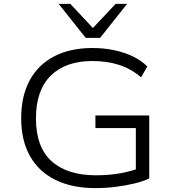

<svg xmlns="http://www.w3.org/2000/svg" viewBox="-20 -960 901 988"><path d="M471 8Q352 8 266 -34Q180 -76 134.5 -156.5Q89 -237 89 -352Q89 -466 133 -547Q177 -628 259.5 -670.5Q342 -713 456 -713Q514 -713 566.5 -702Q619 -691 663 -670Q707 -649 738 -618L706 -562Q655 -606 593 -626Q531 -646 455 -646Q318 -646 241.5 -571Q165 -496 165 -351Q165 -203 245.5 -130.5Q326 -58 474 -58Q539 -58 597 -68Q655 -78 702 -97L679 -56V-301H471V-366H748V-42Q718 -27 672.5 -16Q627 -5 574.5 1.5Q522 8 471 8ZM421 -765 282 -940H342L458 -816L575 -940H634L495 -765Z"/></svg>

Font: Nunito Sans 7pt SemiExpanded Light
Style: Regular
Weight: 300
Width: 6
Designer: Vernon Adams
Foundry: Vernon Adams
Version: Version 3.101;gftools[0.9.27]